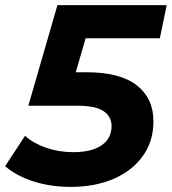

<svg xmlns="http://www.w3.org/2000/svg" viewBox="-41 -720 673 752"><path d="M236 12Q158 12 91.5 -9Q25 -30 -21 -69L57 -188Q91 -158 140.5 -141Q190 -124 246 -124Q318 -124 357 -151Q396 -178 396 -226Q396 -263 365 -284.5Q334 -306 260 -306H70L184 -700H612L585 -570H216L316 -644L234 -363L164 -437H298Q429 -437 494.5 -386Q560 -335 560 -245Q560 -167 518.5 -109Q477 -51 404 -19.5Q331 12 236 12Z"/></svg>

Font: Montserrat Thin
Style: Bold Italic
Weight: 700
Italic angle: -11.3°
Version: Version 9.000